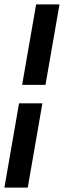

<svg xmlns="http://www.w3.org/2000/svg" viewBox="-29 -731 293 883"><path d="M98.6 131.8H-8.8L58.6 -255.9H166ZM244.6 -710.9 180.2 -340.8H72.8L137.2 -710.9Z"/></svg>

Font: Roboto Condensed Medium
Style: Italic
Weight: 500
Italic angle: -12°
Designer: Christian Robertson
Foundry: Google
Version: Version 3.0; 2020